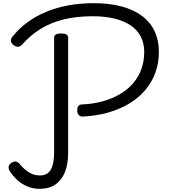

<svg xmlns="http://www.w3.org/2000/svg" viewBox="-20 -1168 1060 1206"><path d="M500 -436Q483 -435 474 -446Q465 -457 465 -474Q465 -492 471.5 -501.5Q478 -511 494 -512Q566 -515 626.5 -532Q687 -549 735.5 -578Q784 -607 817.5 -646.5Q851 -686 868.5 -735.5Q886 -785 886 -842Q886 -896 864 -938.5Q842 -981 800 -1009Q758 -1037 698 -1051.5Q638 -1066 563 -1066Q463 -1066 382 -1046.5Q301 -1027 236 -987Q171 -947 119 -888Q108 -876 94.5 -874.5Q81 -873 66 -884Q50 -897 48.5 -910.5Q47 -924 58 -937Q98 -988 151 -1027Q204 -1066 268.5 -1093Q333 -1120 408 -1134Q483 -1148 568 -1148Q667 -1148 743.5 -1127.5Q820 -1107 872 -1068Q924 -1029 951 -972Q978 -915 978 -843Q978 -773 956.5 -713Q935 -653 893.5 -603.5Q852 -554 793.5 -518.5Q735 -483 661 -461.5Q587 -440 500 -436ZM229 18Q183 18 146 0.5Q109 -17 83.5 -42Q58 -67 44 -88Q33 -106 34 -120Q35 -134 51 -145Q69 -156 81.5 -153Q94 -150 107 -134Q125 -113 143.5 -98Q162 -83 183.5 -74.5Q205 -66 232 -66Q278 -66 299 -102.5Q320 -139 320 -215V-931Q320 -945 331 -951.5Q342 -958 364 -958Q386 -958 397 -951.5Q408 -945 408 -931V-207Q408 -138 388 -87.5Q368 -37 328.5 -9.5Q289 18 229 18Z"/></svg>

Font: Playwrite CL
Style: Regular
Weight: 400
Designer: Veronika Burian, José Scaglione
Foundry: TypeTogether
Version: Version 1.002